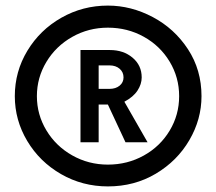

<svg xmlns="http://www.w3.org/2000/svg" viewBox="-20 -682 774 687"><path d="M33 -338Q33 -426 78 -500.5Q123 -575 199.5 -618.5Q276 -662 366 -662Q449 -662 526.5 -621Q604 -580 652.5 -506Q701 -432 701 -338Q701 -255 657.5 -180.5Q614 -106 537.5 -60.5Q461 -15 366 -15Q275 -15 198.5 -59Q122 -103 77.5 -177.5Q33 -252 33 -338ZM366 -93Q436 -93 494.5 -125.5Q553 -158 587 -214.5Q621 -271 621 -338Q621 -405 587 -461.5Q553 -518 494.5 -550.5Q436 -583 366 -583Q297 -583 238.5 -550Q180 -517 146 -460.5Q112 -404 112 -338Q112 -272 146 -215.5Q180 -159 238.5 -126Q297 -93 366 -93ZM268 -503H373Q422 -503 454.5 -475.5Q487 -448 487 -405Q487 -381 472 -358Q457 -335 425 -318L508 -173H429L366 -308H333V-173H268ZM372 -364Q394 -364 408 -375.5Q422 -387 422 -405Q422 -424 408 -436Q394 -448 372 -448H333V-364Z"/></svg>

Font: Teachers SemiBold
Style: Regular
Weight: 600
Designer: Alfredo Marco Pradil & Chank Diesel
Version: Version 0.009